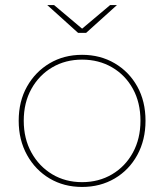

<svg xmlns="http://www.w3.org/2000/svg" viewBox="-20 -737 650 760"><path d="M305 3Q233 3 176.5 -30.5Q120 -64 87 -123.5Q54 -183 54 -259Q54 -336 87 -394.5Q120 -453 176.5 -486.5Q233 -520 305 -520Q377 -520 434 -486.5Q491 -453 523.5 -394.5Q556 -336 556 -259Q556 -183 523.5 -123.5Q491 -64 434 -30.5Q377 3 305 3ZM305 -16Q371 -16 423.5 -47Q476 -78 506 -133Q536 -188 536 -259Q536 -331 506 -385.5Q476 -440 423.5 -470.5Q371 -501 305 -501Q239 -501 187 -470.5Q135 -440 104.5 -385.5Q74 -331 74 -259Q74 -188 104.5 -133Q135 -78 187 -47Q239 -16 305 -16ZM289 -607 167 -717H194L308 -621H302L416 -717H443L321 -607Z"/></svg>

Font: Montserrat Thin Thin
Style: Regular
Weight: 250
Version: Version 9.000